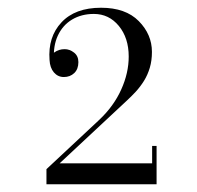

<svg xmlns="http://www.w3.org/2000/svg" viewBox="-20 -933 510 496"><path d="M100 -457V-496L237 -624Q274 -659 293.2 -701.8Q312.5 -744.5 312.5 -787Q312.5 -835 287 -866Q261.5 -897 222.5 -897Q190.5 -897 166.2 -882.5Q142 -868 129.5 -841.2Q117 -814.5 119.5 -778H108.5Q108.5 -789 120.2 -797.5Q132 -806 147 -806Q160 -806 171.2 -797.2Q182.5 -788.5 182.5 -772.5Q182.5 -754.5 171.8 -744.2Q161 -734 145 -734Q129.5 -734 119.2 -746Q109 -758 108 -778Q103.5 -837.5 138.8 -875.2Q174 -913 241 -913Q304.5 -913 338.5 -878.5Q372.5 -844 372.5 -799Q372.5 -776.5 367 -758Q361.5 -739.5 352 -724.2Q342.5 -709 330.8 -696.2Q319 -683.5 306.5 -672L134 -511H373V-556H384.5V-457Z"/></svg>

Font: Bodoni Moda SC
Style: Regular
Weight: 400
Designer: Owen Earl
Foundry: indestructible type
Version: Version 2.005